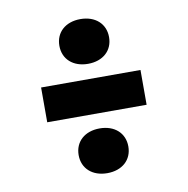

<svg xmlns="http://www.w3.org/2000/svg" viewBox="-72 -711 745 761"><g transform="rotate(-10 300.0 -330.0)"><path d="M300 -460C360 -460 400 -496 400 -550C400 -604 360 -640 300 -640C240 -640 200 -604 200 -550C200 -496 240 -460 300 -460ZM100 -260H500V-400H100ZM300 -20C360 -20 400 -56 400 -110C400 -164 360 -200 300 -200C240 -200 200 -164 200 -110C200 -56 240 -20 300 -20Z"/></g></svg>

Font: JetBrains Mono ExtraBold
Style: Regular
Weight: 800
Monospace: yes
Designer: Philipp Nurullin, Konstantin Bulenkov
Foundry: JetBrains
Version: Version 2.305